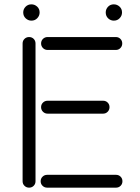

<svg xmlns="http://www.w3.org/2000/svg" viewBox="-20 -842 651 892"><path d="M126 -821.8Q141.1 -821.8 152.6 -811.3Q164.1 -800.8 164.1 -784.2Q164.1 -769 153.3 -757.6Q142.6 -746.1 126 -746.1Q110.8 -746.1 99.4 -756.8Q87.9 -767.6 87.9 -784.2Q87.9 -799.3 98.6 -810.5Q109.4 -821.8 126 -821.8ZM508.8 -821.8Q523.9 -821.8 535.4 -811.3Q546.9 -800.8 546.9 -784.2Q546.9 -769 536.1 -757.6Q525.4 -746.1 508.8 -746.1Q493.7 -746.1 482.4 -756.8Q471.2 -767.6 471.2 -784.2Q471.2 -799.3 481.7 -810.5Q492.2 -821.8 508.8 -821.8ZM85 0V-640.1Q85 -652.8 93.8 -661.4Q102.5 -669.9 115.2 -669.9Q127.9 -669.9 136.5 -661.4Q145 -652.8 145 -640.1V0Q145 12.7 136.5 21.2Q127.9 29.8 115.2 29.8Q102.5 29.8 93.8 21.2Q85 12.7 85 0ZM201.2 -669.9H518.1Q530.8 -669.9 539.3 -661.4Q547.9 -652.8 547.9 -640.1Q547.9 -627.4 539.3 -618.7Q530.8 -609.9 518.1 -609.9H201.2Q188.5 -609.9 179.7 -618.7Q170.9 -627.4 170.9 -640.1Q170.9 -652.8 179.7 -661.4Q188.5 -669.9 201.2 -669.9ZM201.2 -374H459Q471.7 -374 480.2 -365.5Q488.8 -356.9 488.8 -344.2Q488.8 -331.5 480.2 -322.8Q471.7 -314 459 -314H201.2Q188.5 -314 179.7 -322.8Q170.9 -331.5 170.9 -344.2Q170.9 -356.9 179.7 -365.5Q188.5 -374 201.2 -374ZM199.2 -29.8H519Q531.7 -29.8 540.3 -21.2Q548.8 -12.7 548.8 0Q548.8 12.7 540.3 21.2Q531.7 29.8 519 29.8H199.2Q186.5 29.8 177.7 21.2Q168.9 12.7 168.9 0Q168.9 -12.7 177.7 -21.2Q186.5 -29.8 199.2 -29.8Z"/></svg>

Font: Beon
Style: Regular
Weight: 400
Designer: BSozoo
Foundry: BSozoo
Version: Version 1.001;PS 001.001;hotconv 1.0.70;makeotf.lib2.5.58329